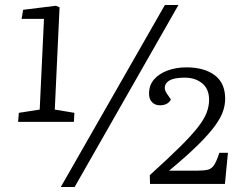

<svg xmlns="http://www.w3.org/2000/svg" viewBox="-20 -733 963 764"><path d="M222 11 636 -713H690L277 11ZM198 -297 276 -284 274 -248H52L55 -284L138 -297L155 -658H66L72 -694L202 -710L217 -704ZM716 -424Q660 -424 643.5 -404Q627 -384 645 -359L660 -337Q648 -314 616 -314Q597 -314 585 -326.5Q573 -339 573 -360Q573 -394 593 -417Q613 -440 647 -452.5Q681 -465 722 -465Q792 -465 834 -434Q876 -403 876 -340Q876 -316 867.5 -290.5Q859 -265 835.5 -232.5Q812 -200 768 -156.5Q724 -113 653 -54H766Q793 -54 808 -58Q823 -62 832.5 -77Q842 -92 853 -125H887L875 -1H577L576 -36Q649 -102 695 -147.5Q741 -193 766.5 -225.5Q792 -258 802 -284Q812 -310 812 -336Q812 -379 784.5 -401.5Q757 -424 716 -424Z"/></svg>

Font: Literata 12pt Light
Style: Italic
Weight: 300
Italic angle: -2°
Designer: Latin by Veronika Burian and Jose Scaglione. Greek by Irene Vlachou. Cyrillic by Vera Evstafieva
Foundry: TypeTogether
Version: Version 3.002